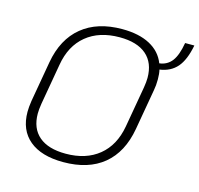

<svg xmlns="http://www.w3.org/2000/svg" viewBox="-106 -839 1001 964"><g transform="rotate(15 394.0 -357.0)"><path d="M650 -563Q655 -543 655 -513Q655 -481 650 -456L613 -244Q591 -119 512 -54Q433 11 303 11Q189 11 127 -40.5Q65 -92 65 -187Q65 -211 70 -244L107 -456Q129 -580 209 -645.5Q289 -711 418 -711Q505 -711 562 -680.5Q619 -650 641 -593Q682 -598 705.5 -629Q729 -660 740 -725H788Q773 -647 740 -609Q707 -571 650 -563ZM603 -507Q603 -585 555 -626.5Q507 -668 416 -668Q310 -668 243 -613Q176 -558 159 -456L122 -244Q117 -212 117 -192Q117 -115 165 -74Q213 -33 304 -33Q409 -33 476 -87.5Q543 -142 561 -244L598 -456Q603 -486 603 -507Z"/></g></svg>

Font: KoHo Light
Style: Italic
Weight: 300
Italic angle: -10°
Version: Version 1.000; ttfautohint (v1.6)